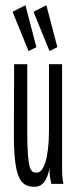

<svg xmlns="http://www.w3.org/2000/svg" viewBox="-20 -702 290 733"><path d="M89 -507 119 -522 77 -682 28 -657ZM169 -507 199 -522 157 -682 108 -657ZM112 11C146 11 161 -19 169 -60C169 -37 171 -23 176 0H222C217 -24 217 -47 217 -71V-457H167V-205C167 -96 146 -43 121 -43C98 -43 84 -47 84 -202V-457H34L33 -202C32 -24 56 11 112 11Z"/></svg>

Font: Inconsolata UltraCondensed Thin
Style: Regular
Weight: 100
Width: 1
Monospace: yes
Designer: Raph Levien, Cyreal, Brenton Simpson
Foundry: Raph Levien, Cyreal, Google
Version: Version 3.100